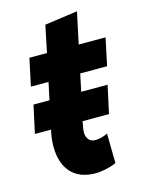

<svg xmlns="http://www.w3.org/2000/svg" viewBox="-105 -725 604 801"><g transform="rotate(-15 197.0 -324.5)"><path d="M5 -212 31 -332H100L116 -407H40L65 -525H141L165 -641L307 -661L278 -525H394L369 -407H253L237 -332H351L325 -212H211L207 -191Q204 -178 204 -165Q204 -146 214 -134Q224 -122 243 -122Q254 -122 268.5 -125.5Q283 -129 296 -136L298 -8Q279 1 253.5 6.5Q228 12 208 12Q139 12 102.5 -28.5Q66 -69 66 -142Q66 -169 72 -200L75 -212Z"/></g></svg>

Font: Radio Canada Condensed
Style: Bold Italic
Weight: 700
Width: 3
Italic angle: -12°
Designer: Charles Daoud, Etienne Aubert Bonn, Alexandre Saumier Demers, Jacques Le Bailly
Foundry: Radio-Canada
Version: Version 2.104; ttfautohint (v1.8.4.7-5d5b);gftools[0.9.28.de